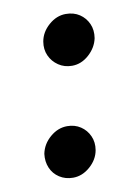

<svg xmlns="http://www.w3.org/2000/svg" viewBox="-64 -546 430 593"><g transform="rotate(-10 150.5 -250.0)"><path d="M175 -340Q151 -340 132.5 -352.5Q114 -365 105 -385Q96 -405 100 -429Q105 -458 129.5 -479.5Q154 -501 183 -501Q208 -501 226 -489Q244 -477 253 -457Q262 -437 258 -412Q252 -383 228 -361.5Q204 -340 175 -340ZM118 1Q94 1 75.5 -11Q57 -23 48.5 -43Q40 -63 43 -87Q49 -117 73.5 -138Q98 -159 127 -159Q151 -159 169 -147Q187 -135 196 -115Q205 -95 201 -71Q196 -42 171.5 -20.5Q147 1 118 1Z"/></g></svg>

Font: Figtree
Style: Bold Italic
Weight: 700
Italic angle: -9.5°
Foundry: Erik Kennedy
Version: Version 2.001;gftools[0.9.30]